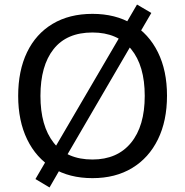

<svg xmlns="http://www.w3.org/2000/svg" viewBox="-20 -775 816 845"><path d="M60 -353Q60 -464 99 -545Q138 -626 211.5 -670Q285 -714 387 -714Q488 -714 561.5 -670Q635 -626 675 -545Q715 -464 715 -354Q715 -243 675 -161.5Q635 -80 561.5 -35.5Q488 9 387 9Q285 9 212 -35.5Q139 -80 99.5 -161.5Q60 -243 60 -353ZM158 -353Q158 -221 216 -147Q274 -73 387 -73Q496 -73 556.5 -146.5Q617 -220 617 -353Q617 -486 557 -559Q497 -632 387 -632Q274 -632 216 -559Q158 -486 158 -353ZM254 -47 198 50 136 13 192 -83 221 -124 510 -618 527 -659 583 -755 646 -718 590 -622 560 -581 272 -87Z"/></svg>

Font: Mulish Medium
Style: Regular
Weight: 500
Designer: Vernon Adams
Foundry: Vernon Adams
Version: Version 3.603; ttfautohint (v1.8.3)